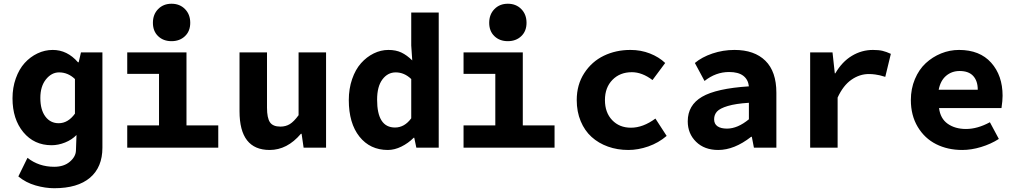

<svg xmlns="http://www.w3.org/2000/svg" viewBox="-20 -790 5436 1027"><path d="M270 216.8Q222.2 216.8 170.2 201.9Q118.2 187 78.1 153.8L127 54.2Q187.5 102.1 270 102.1Q321.8 102.1 353.5 75Q385.3 47.9 386.2 15.1L389.2 -67.9Q364.7 -42.5 328.1 -27.8Q291.5 -13.2 255.9 -13.2Q162.6 -13.2 104.7 -83Q46.9 -152.8 46.9 -264.2Q46.9 -321.3 64.5 -370.6Q82 -419.9 111.8 -452.9Q141.6 -485.8 180.7 -504.4Q219.7 -522.9 262.2 -522.9Q339.8 -522.9 397 -457H400.9L413.1 -509.8H527.8V0Q527.8 104 461.7 160.4Q395.5 216.8 270 216.8ZM293.9 -130.9Q343.8 -130.9 380.9 -182.1V-367.2Q343.8 -402.8 295.9 -402.8Q255.9 -402.8 225.8 -365.5Q195.8 -328.1 195.8 -266.1Q195.8 -202.6 222.7 -166.7Q249.5 -130.9 293.9 -130.9Z M797.9 -668Q797.9 -712.9 825.9 -741.5Q854 -770 897.5 -770Q941.4 -770 969.5 -741.5Q997.6 -712.9 997.6 -668Q997.6 -623.5 969.5 -596.7Q941.4 -569.8 897.5 -569.8Q853.5 -569.8 825.7 -596.7Q797.9 -623.5 797.9 -668ZM660.6 0V-119.1H830.6V-395H660.6V-509.8H977.5V-119.1H1147.5V0Z M1422.4 12.2Q1261.2 12.2 1261.2 -194.8V-509.8H1408.2V-213.9Q1408.2 -159.7 1423.8 -136.2Q1439.5 -112.8 1480 -112.8Q1508.3 -112.8 1530.3 -126.2Q1552.2 -139.6 1577.1 -173.8V-509.8H1724.1V0H1604L1593.3 -74.2H1589.4Q1516.1 12.2 1422.4 12.2Z M2054.7 12.2Q1959.5 12.2 1902.6 -59.3Q1845.7 -130.9 1845.7 -254.9Q1845.7 -315.4 1863.5 -366.9Q1881.3 -418.5 1911.1 -451.9Q1940.9 -485.4 1979 -504.2Q2017.1 -522.9 2057.6 -522.9Q2097.7 -522.9 2127 -509Q2156.2 -495.1 2185.1 -466.8L2179.7 -546.9V-723.1H2326.7V0H2207L2195.8 -53.2H2192.9Q2163.6 -23.9 2127 -5.9Q2090.3 12.2 2054.7 12.2ZM2092.8 -107.9Q2143.6 -107.9 2179.7 -157.2V-367.2Q2142.6 -402.8 2096.7 -402.8Q2053.7 -402.8 2025.4 -365Q1997.1 -327.1 1997.1 -256.8Q1997.1 -107.9 2092.8 -107.9Z M2596.7 -668Q2596.7 -712.9 2624.8 -741.5Q2652.8 -770 2696.3 -770Q2740.2 -770 2768.3 -741.5Q2796.4 -712.9 2796.4 -668Q2796.4 -623.5 2768.3 -596.7Q2740.2 -569.8 2696.3 -569.8Q2652.3 -569.8 2624.5 -596.7Q2596.7 -623.5 2596.7 -668ZM2459.5 0V-119.1H2629.4V-395H2459.5V-509.8H2776.4V-119.1H2946.3V0Z M3340.8 12.2Q3282.2 12.2 3231.9 -5.9Q3181.6 -23.9 3144.5 -57.4Q3107.4 -90.8 3086.2 -141.6Q3064.9 -192.4 3064.9 -254.9Q3064.9 -336.9 3105.2 -398.9Q3145.5 -460.9 3210 -491.9Q3274.4 -522.9 3352.1 -522.9Q3408.2 -522.9 3456.5 -503.9Q3504.9 -484.9 3538.1 -453.1L3470.2 -361.8Q3414.6 -403.8 3359.9 -403.8Q3295.9 -403.8 3255.9 -362.8Q3215.8 -321.8 3215.8 -254.9Q3215.8 -188 3254.4 -147.5Q3293 -106.9 3355 -106.9Q3419.4 -106.9 3485.8 -155.8L3545.9 -63Q3502.4 -25.9 3448 -6.8Q3393.6 12.2 3340.8 12.2Z M3821.8 12.2Q3748 12.2 3703.4 -31.5Q3658.7 -75.2 3658.7 -141.1Q3658.7 -227.5 3735.1 -272.2Q3811.5 -316.9 3985.8 -328.1Q3981.9 -364.7 3955.6 -384.8Q3929.2 -404.8 3879.9 -404.8Q3808.6 -404.8 3748.5 -356.9L3696.8 -453.1Q3733.9 -484.4 3790.5 -503.7Q3847.2 -522.9 3908.7 -522.9Q4015.1 -522.9 4074 -465.1Q4132.8 -407.2 4132.8 -293.9V0H4012.7L4001.5 -58.1H3997.6Q3907.7 12.2 3821.8 12.2ZM3868.7 -102.1Q3925.3 -102.1 3985.8 -151.9V-240.2Q3915.5 -235.8 3873 -223.1Q3830.6 -210.4 3815.2 -193.4Q3799.8 -176.3 3799.8 -151.9Q3799.8 -127 3817.9 -114.5Q3835.9 -102.1 3868.7 -102.1Z M4313.5 0V-509.8H4433.1L4445.3 -397.9H4448.2Q4483.9 -459.5 4536.4 -491.2Q4588.9 -522.9 4649.4 -522.9Q4680.2 -522.9 4700.4 -518.1Q4720.7 -513.2 4745.1 -502L4715.3 -378.9Q4693.8 -385.3 4685.8 -387.2Q4677.7 -389.2 4661.4 -391.6Q4645 -394 4627.4 -394Q4578.1 -394 4534.2 -363.5Q4490.2 -333 4460.4 -268.1V0Z M5127 12.2Q5049.3 12.2 4987.5 -18.8Q4925.8 -49.8 4888.9 -111.3Q4852.1 -172.9 4852.1 -254.9Q4852.1 -315.4 4873.8 -366.9Q4895.5 -418.5 4931.6 -451.9Q4967.8 -485.4 5013.9 -504.2Q5060.1 -522.9 5109.9 -522.9Q5220.7 -522.9 5281.7 -454.6Q5342.8 -386.2 5342.8 -277.8Q5342.8 -251.5 5336.9 -211.9H5002.9Q5009.8 -155.8 5049.3 -127.9Q5088.9 -100.1 5147 -100.1Q5208.5 -100.1 5274.9 -136.2L5322.8 -46.9Q5280.3 -19.5 5228 -3.7Q5175.8 12.2 5127 12.2ZM5001 -310.1H5210Q5210 -356.9 5185.8 -383.5Q5161.6 -410.2 5112.8 -410.2Q5071.3 -410.2 5041 -384.8Q5010.7 -359.4 5001 -310.1Z"/></svg>

Font: Office Code Pro Bold
Style: Regular
Weight: 700
Designer: Nathan Rutzky & Paul D. Hunt
Foundry: Adobe Systems Incorporated
Version: Version 1.004;PS 001.004;hotconv 1.0.70;makeotf.lib2.5.58329